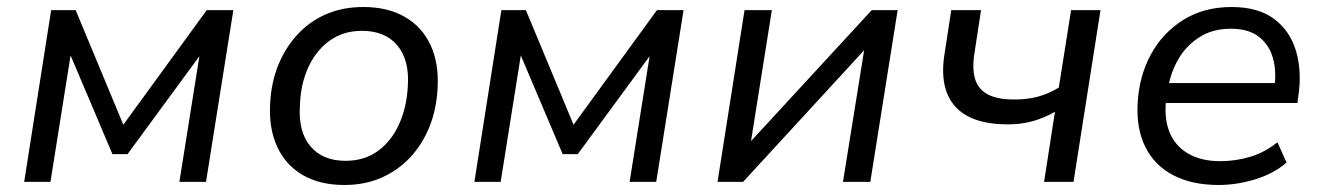

<svg xmlns="http://www.w3.org/2000/svg" viewBox="-20 -519 3780 548"><path d="M49 0 126 -490H196L332 -163L570 -490H646L568 0H492L553 -383H567L344 -79H301L172 -383H185L124 0Z M963 9Q893 9 844 -19.5Q795 -48 771 -100.5Q747 -153 751 -223Q754 -284 774.5 -334Q795 -384 830 -421.5Q865 -459 912 -479Q959 -499 1017 -499Q1087 -499 1136 -470.5Q1185 -442 1209 -390Q1233 -338 1229 -268Q1226 -207 1205.5 -156.5Q1185 -106 1150 -69Q1115 -32 1068 -11.5Q1021 9 963 9ZM966 -60Q1020 -60 1058.5 -88Q1097 -116 1119 -164.5Q1141 -213 1144 -273Q1149 -348 1114 -389.5Q1079 -431 1013 -431Q960 -431 921 -403Q882 -375 860 -327Q838 -279 836 -218Q831 -143 866 -101.5Q901 -60 966 -60Z M1334 0 1411 -490H1481L1617 -163L1855 -490H1931L1853 0H1777L1838 -383H1852L1629 -79H1586L1457 -383H1470L1409 0Z M2028 0 2105 -490H2183L2120 -94H2103L2468 -490H2542L2464 0H2386L2450 -398H2467L2101 0Z M2960 0 2991 -200Q2960 -182 2927 -173Q2894 -164 2857 -164Q2751 -164 2705.5 -216Q2660 -268 2676 -366L2695 -490H2780L2762 -372Q2754 -326 2762.5 -295.5Q2771 -265 2798.5 -250Q2826 -235 2875 -235Q2912 -235 2942 -243Q2972 -251 3002 -269L3037 -490H3121L3044 0Z M3458 9Q3382 9 3328.5 -19Q3275 -47 3249 -99.5Q3223 -152 3227 -224Q3231 -301 3264.5 -363Q3298 -425 3357 -462Q3416 -499 3495 -499Q3571 -499 3616.5 -465Q3662 -431 3679 -373.5Q3696 -316 3686 -247L3683 -225H3290L3299 -282H3637L3617 -266Q3624 -316 3613 -354Q3602 -392 3572.5 -414.5Q3543 -437 3493 -437Q3441 -437 3403.5 -413Q3366 -389 3344 -351.5Q3322 -314 3314 -269L3310 -247Q3301 -189 3316 -147Q3331 -105 3369 -82Q3407 -59 3462 -59Q3507 -59 3548.5 -71.5Q3590 -84 3626 -113L3652 -55Q3615 -23 3562 -7Q3509 9 3458 9Z"/></svg>

Font: Nunito Sans 10pt
Style: Italic
Weight: 400
Italic angle: -9°
Designer: Vernon Adams
Foundry: Vernon Adams
Version: Version 3.101;gftools[0.9.27]